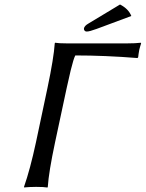

<svg xmlns="http://www.w3.org/2000/svg" viewBox="-20 -840 654 863"><path d="M519.5 -819.8Q557.6 -800.3 570.3 -768.1L414.1 -710Q382.3 -698.2 369.6 -698.2Q363.3 -698.2 359.9 -702.6Q356.4 -707 357.4 -712.9Q359.9 -724.1 377 -733.9ZM279.8 -444.8 227.5 -200.2Q199.2 -67.4 194.8 0L193.4 2.9Q177.2 0 142.1 0Q127 0 113.8 0.7Q100.6 1.5 94.7 2L89.4 2.9L87.9 0Q115.7 -79.6 141.6 -200.2L193.4 -444.8Q221.7 -579.1 226.1 -645L227.5 -647.9Q245.1 -645 279.3 -645H552.2Q587.9 -645 612.8 -647.9L614.3 -645Q612.8 -639.6 609.9 -630.9Q606.9 -621.6 606 -616.2Q602.1 -594.7 601.1 -583L598.1 -579.1Q451.7 -590.8 318.4 -590.8Q310.5 -575.7 297.9 -524.4Q287.1 -479.5 279.8 -444.8Z"/></svg>

Font: Linux Biolinum G
Style: Italic
Weight: 400
Italic angle: -12°
Designer: Philipp H. Poll
Foundry: Philipp H. Poll
Version: Version 0.5.1